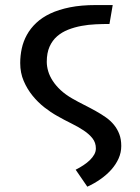

<svg xmlns="http://www.w3.org/2000/svg" viewBox="-20 -462 540 741"><path d="M415 -442.5 402.5 -369.5Q377 -369.5 349.2 -368.2Q321.5 -367 294.5 -362Q267.5 -357 243.2 -347.5Q219 -338 200.5 -322Q182 -306 171.2 -281.8Q160.5 -257.5 160.5 -223.5Q160.5 -206 166 -187.2Q171.5 -168.5 183.5 -150Q195.5 -131.5 214 -114.2Q232.5 -97 258.5 -82Q282 -68.5 305.5 -56.8Q329 -45 350 -33.2Q371 -21.5 389 -8.8Q407 4 420 20Q433 36 440.5 55.8Q448 75.5 448 101.5Q448 126.5 437.8 149.5Q427.5 172.5 409.8 192.5Q392 212.5 368.2 229.2Q344.5 246 317 258.5L272 193Q288 185 302.2 175.5Q316.5 166 327 155.8Q337.5 145.5 343.8 134.2Q350 123 350 111Q350 88.5 337 72Q324 55.5 303 41.5Q282 27.5 255 14.2Q228 1 200 -15Q176.5 -28 151.5 -47.5Q126.5 -67 105.8 -92.5Q85 -118 71.5 -149.5Q58 -181 58 -218.5Q58 -247 64 -274.8Q70 -302.5 83.8 -327.5Q97.5 -352.5 119.8 -373.5Q142 -394.5 174.2 -409.8Q206.5 -425 250 -433.8Q293.5 -442.5 350 -442.5Z"/></svg>

Font: B612
Style: Regular
Weight: 400
Designer: Nicolas Chauveau, Thomas Paillot, Jonathan Favre-Lamarine, Jean-Luc Vinot
Foundry: AIRBUS
Version: Version 1.008